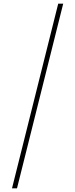

<svg xmlns="http://www.w3.org/2000/svg" viewBox="-20 -853 407 1039"><path d="M295 -833 45 166H72L322 -833Z"/></svg>

Font: Noto Sans Devanagari SemiCondensed Thin
Style: Regular
Weight: 100
Width: 4
Designer: Jelle Bosma - Monotype Design Team
Foundry: Monotype Imaging Inc.
Version: Version 2.004